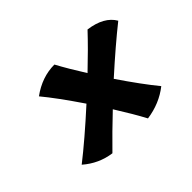

<svg xmlns="http://www.w3.org/2000/svg" viewBox="-77 -606 544 544"><g transform="rotate(-45 195.0 -334.5)"><path d="M253.9 -185.1Q233.9 -222.7 201.7 -273.9Q155.3 -230 112.8 -186.5Q65.4 -192.9 28.3 -225.1Q84.5 -269 160.2 -337.9Q111.8 -409.2 79.6 -447.8Q124.5 -480.5 174.3 -480.5Q194.3 -443.4 223.6 -397Q274.4 -445.3 311 -484.4Q369.1 -476.6 390.1 -440.4Q335 -396.5 264.6 -333Q309.6 -266.6 345.2 -223.1Q306.2 -192.4 253.9 -185.1Z"/></g></svg>

Font: Balgruf
Style: Italic
Weight: 500
Italic angle: -12°
Designer: Paul James Miller
Foundry: High-Logic / Made with FontCreator
Version: Version 1.201;March 28, 2021;FontCreator 13.0.0.2683 64-bit